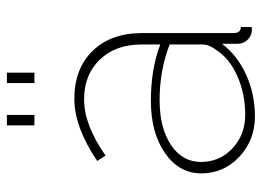

<svg xmlns="http://www.w3.org/2000/svg" viewBox="-124 -646 779 572"><g transform="rotate(-90 266.0 -359.5)"><path d="M206 10Q135 10 85.5 -36.5Q36 -83 36 -150Q36 -216 96.5 -258Q157 -300 252 -300Q347 -300 420 -272V-328Q420 -405 375 -452Q330 -499 256 -499Q180 -499 89 -435L73 -460Q174 -528 258 -528Q348 -528 401 -473.5Q454 -419 454 -326V-54Q454 -32 472 -32V0Q469 1 464 1Q447 1 434.5 -11.5Q422 -24 422 -42V-88Q387 -42 329.5 -16Q272 10 206 10ZM211 -19Q273 -19 326 -42.5Q379 -66 404 -106Q420 -127 420 -146V-244Q344 -274 254 -274Q171 -274 120.5 -240Q70 -206 70 -151Q70 -95 110.5 -57Q151 -19 211 -19ZM210 -647H179V-729H210ZM336 -647H305V-729H336Z"/></g></svg>

Font: Raleway
Style: ExtraLight
Weight: 200
Designer: Matt McInerney, Pablo Impallari, Rodrigo Fuenzalida
Foundry: Matt McInerney, Pablo Impallari, Rodrigo Fuenzalida
Version: Version 2.001